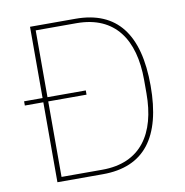

<svg xmlns="http://www.w3.org/2000/svg" viewBox="-79 -773 819 849"><g transform="rotate(-10 330.5 -349.0)"><path d="M111 0H315C501 0 591 -118 591 -349C591 -580 501 -698 315 -698H111V-378H28V-359H111ZM133 -20V-359H305V-378H133V-678H316C489 -678 567 -560 567 -379V-319C567 -138 489 -20 316 -20Z"/></g></svg>

Font: IBM Plex Sans Thai Looped Thin
Style: Regular
Weight: 100
Designer: Mike Abbink, Paul van der Laan, Pieter van Rosmalen, Ben Mitchell, Mark Frömberg
Foundry: Bold Monday
Version: Version 1.1